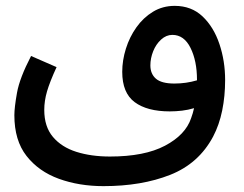

<svg xmlns="http://www.w3.org/2000/svg" viewBox="-20 -447 831 655"><path d="M333 188Q250 188 181 163Q112 138 70.5 85Q29 32 29 -54Q29 -80 38 -130.5Q47 -181 86 -256L173 -218Q150 -168 140.5 -135.5Q131 -103 131 -72Q131 -15 160.5 20Q190 55 240.5 71Q291 87 355 87Q473 87 543 50Q613 13 632 -44Q638 -60 642 -78Q622 -72 601 -69.5Q580 -67 559 -67Q482 -67 439.5 -98.5Q397 -130 397 -202Q397 -241 409.5 -281Q422 -321 445.5 -354Q469 -387 502 -407Q535 -427 576 -427Q633 -427 671 -391Q709 -355 728.5 -297Q748 -239 748 -174Q748 -119 738 -70Q728 -21 707 19Q658 111 560.5 149.5Q463 188 333 188ZM493 -224Q493 -195 512 -178.5Q531 -162 575 -162Q615 -162 652 -173V-175Q652 -239 630 -283.5Q608 -328 568 -328Q547 -328 529.5 -312Q512 -296 502.5 -272Q493 -248 493 -224Z"/></svg>

Font: Noto Sans Arabic Med
Style: Regular
Weight: 500
Designer: Monotype Design Team, Nadine Chahine, Nizar Qandah and Khaled Hosny
Foundry: Monotype Imaging Inc.
Version: Version 2.012; ttfautohint (v1.8.4.7-5d5b)